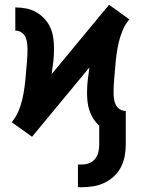

<svg xmlns="http://www.w3.org/2000/svg" viewBox="-20 -561 590 803"><path d="M306 222V127H323Q339 127 354 121Q369 115 378.5 102.5Q388 90 391.5 74.5Q395 59 395 44V-36Q381 -48 370.5 -64.5Q360 -81 354 -99Q348 -117 346 -136Q344 -155 344 -174Q344 -200 347 -226.5Q350 -253 354 -279L114 11L29 -50Q46 -70 56.5 -94.5Q67 -119 73 -144.5Q79 -170 82.5 -196Q86 -222 88 -248.5Q90 -275 92.5 -301Q95 -327 95 -354Q95 -367 93.5 -380.5Q92 -394 86.5 -406Q81 -418 69.5 -425.5Q58 -433 44 -433V-530Q67 -530 89.5 -525.5Q112 -521 131.5 -510Q151 -499 166.5 -482Q182 -465 191 -444.5Q200 -424 203 -401Q206 -378 206 -356Q206 -330 203 -303.5Q200 -277 196 -251L436 -541L521 -480Q504 -460 493.5 -435.5Q483 -411 477 -385.5Q471 -360 467.5 -334Q464 -308 462 -281.5Q460 -255 457.5 -229Q455 -203 455 -176Q455 -163 456.5 -149.5Q458 -136 463.5 -124Q469 -112 480.5 -104.5Q492 -97 506 -97V44Q506 68 501.5 92Q497 116 486 137.5Q475 159 457 176Q439 193 417 203.5Q395 214 371 218Q347 222 323 222Z"/></svg>

Font: Lode Term
Style: Bold
Weight: 700
Monospace: yes
Designer: Belleve Invis
Foundry: Belleve Invis
Version: Version 29.2.0